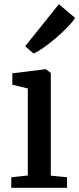

<svg xmlns="http://www.w3.org/2000/svg" viewBox="-20 -898 379 918"><path d="M34 0V-50.5L113 -59V-475L39 -493V-547.5L197 -567H199.5L223 -549V-58L300.5 -50.5V0ZM140 -642.5 100.5 -677 261.5 -878 339 -812.5Q328 -794 303.5 -768.8Q279 -743.5 248.8 -717.5Q218.5 -691.5 189.8 -671.2Q161 -651 141.5 -642.5Z"/></svg>

Font: Merriweather 20pt Medium
Style: Regular
Weight: 500
Version: Version 2.100